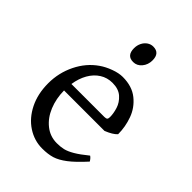

<svg xmlns="http://www.w3.org/2000/svg" viewBox="-200 -754 862 862"><g transform="rotate(45 231.0 -323.5)"><path d="M112.3 -239.3Q112.8 -188 130.6 -144.5Q148.4 -101.1 181.2 -75Q213.9 -48.8 256.8 -48.8Q280.3 -48.8 298.8 -53.2Q317.4 -57.6 342 -72Q366.7 -86.4 401.9 -115.2Q410.6 -110.4 419.9 -95.2Q377 -47.9 346.4 -24.7Q315.9 -1.5 289.6 6.6Q263.2 14.6 227.1 14.6Q176.8 14.6 133.5 -13.7Q90.3 -42 64.7 -93.5Q39.1 -145 39.1 -211.9Q39.1 -278.3 67.9 -336.9Q96.7 -395.5 147 -430.2Q169.9 -446.3 200.4 -457.5Q231 -468.8 255.9 -468.8Q315.4 -468.8 353 -438.5Q390.6 -408.2 406.7 -363.5Q422.9 -318.8 422.9 -272Q407.2 -254.4 369.1 -239.3ZM324.2 -283.2Q335 -283.2 338.9 -286.9Q342.8 -290.5 342.8 -300.8Q342.8 -323.7 334.5 -350.3Q326.2 -377 303.7 -397.2Q281.2 -417.5 242.2 -417.5Q209 -417.5 182.4 -400.6Q155.8 -383.8 138.4 -353.3Q121.1 -322.8 115.2 -283.2ZM200.2 -595.7Q200.2 -613.8 207.8 -629.2Q215.3 -644.5 228.3 -653.3Q241.2 -662.1 256.3 -662.1Q297.9 -662.1 297.9 -615.7Q297.9 -587.9 281.5 -568.4Q265.1 -548.8 241.2 -548.8Q200.2 -548.8 200.2 -595.7Z"/></g></svg>

Font: David Libre
Style: Regular
Weight: 400
Version: Version 1.000